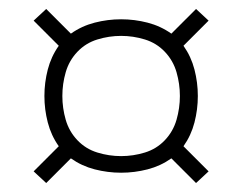

<svg xmlns="http://www.w3.org/2000/svg" viewBox="-20 -554 540 428"><path d="M417 -146 362 -201Q338 -184 309 -176.5Q280 -169 250 -169Q220 -169 191 -176.5Q162 -184 138 -201L83 -146L55 -172L111 -228Q94 -252 86.5 -281Q79 -310 79 -340Q79 -370 86.5 -399Q94 -428 111 -452L55 -508L83 -534L138 -479Q162 -496 191 -503.5Q220 -511 250 -511Q280 -511 309 -503.5Q338 -496 362 -479L417 -534L445 -508L389 -452Q406 -428 413.5 -399Q421 -370 421 -340Q421 -310 413.5 -281Q406 -252 389 -228L445 -172ZM250 -206Q277 -206 303 -214Q329 -222 347.5 -241.5Q366 -261 373.5 -287Q381 -313 381 -340Q381 -367 373.5 -393Q366 -419 347.5 -438.5Q329 -458 303 -466Q277 -474 250 -474Q223 -474 197 -466Q171 -458 152.5 -438.5Q134 -419 126.5 -393Q119 -367 119 -340Q119 -313 126.5 -287Q134 -261 152.5 -241.5Q171 -222 197 -214Q223 -206 250 -206Z"/></svg>

Font: Iosevka Extralight
Style: Regular
Weight: 200
Monospace: yes
Designer: Belleve Invis
Foundry: Belleve Invis
Version: Version 32.0.1; ttfautohint (v1.8.4)